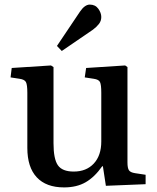

<svg xmlns="http://www.w3.org/2000/svg" viewBox="-20 -802 682 836"><path d="M259 14Q181 14 140 -30Q99 -74 99 -158V-398Q99 -433 93 -444.5Q87 -456 65 -459L26 -465L31 -506L202 -517L213 -510V-178Q213 -110 232 -82.5Q251 -55 301 -55Q356 -55 388.5 -90Q421 -125 421 -186V-398Q421 -433 415.5 -444.5Q410 -456 388 -459L349 -465L355 -506L525 -517L535 -510V-95Q535 -70 541.5 -60.5Q548 -51 568 -48L614 -41V0L441 7L428 -78H425Q392 -31 353 -8.5Q314 14 259 14ZM249 -580 228 -602 328 -751Q349 -782 371 -782Q395 -782 408 -764Q421 -746 421 -728Q421 -711 411 -698Q401 -685 385 -673Z"/></svg>

Font: Literata 36pt Medium
Style: Regular
Weight: 500
Designer: Latin by Veronika Burian and Jose Scaglione. Greek by Irene Vlachou. Cyrillic by Vera Evstafieva.
Foundry: TypeTogether
Version: Version 3.002